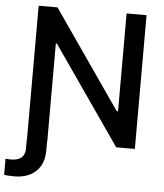

<svg xmlns="http://www.w3.org/2000/svg" viewBox="-82 -759 865 1011"><g transform="rotate(5 351.0 -254.0)"><path d="M81.1 0V-707H180.7L539.1 -189.5H545.9V-707H651.4V0H552.7L194.3 -516.6H188.5V0H187.5V48.8Q187.5 99.6 166.5 133.5Q145.5 167.5 110.4 183.3Q75.2 199.2 32.2 199.2Q-7.8 199.2 -22.5 195.3V110.4Q-6.8 112.3 4.9 112.3Q80.1 112.3 80.1 47.9V0Z"/></g></svg>

Font: Pretendard GOV Medium
Style: Regular
Weight: 500
Designer: Base glyphs from Inter by Rasmus Andersson; Hangeul glyphs from Noto Sans CJK(Source Han Sans) by Jang Soo-young and Kan
Foundry: Kil Hyung-jin
Version: Version 1.309